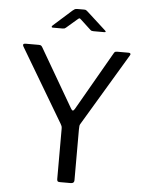

<svg xmlns="http://www.w3.org/2000/svg" viewBox="-62 -1006 799 1056"><g transform="rotate(5 337.5 -478.5)"><path d="M624 -742Q631 -742 633.5 -738Q636 -734 632 -728L394 -330Q390 -324 389 -318Q388 -312 388 -297V-17Q388 0 369 0H309Q299 0 296 -4Q293 -8 293 -15V-293Q293 -303 291 -308Q289 -313 285 -320L44 -726Q40 -733 42.5 -737.5Q45 -742 55 -742H127Q136 -742 140 -739.5Q144 -737 148 -730L334 -410Q340 -399 345 -398.5Q350 -398 356 -408L541 -730Q545 -738 549 -740Q553 -742 562 -742H624ZM403 -849 349 -899Q341 -907 338 -907Q335 -907 326 -899L268 -849Q263 -845 260 -844Q257 -843 250 -843H196Q190 -843 189.5 -846.5Q189 -850 194 -855L296 -946Q302 -951 307 -954Q312 -957 321 -957H360Q368 -957 372 -953.5Q376 -950 380 -947L481 -855Q495 -843 480 -843H421Q416 -843 411.5 -844Q407 -845 403 -849Z"/></g></svg>

Font: Libre Franklin
Style: Regular
Weight: 400
Designer: Pablo Impallari, Rodrigo Fuenzalida, Nhung Nguyen
Foundry: Impallari Type
Version: Version 3.000